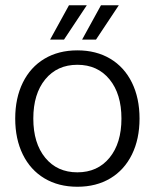

<svg xmlns="http://www.w3.org/2000/svg" viewBox="-20 -702 590 732"><path d="M243 -682H311L224 -551H171ZM365 -682H433L346 -551H293ZM38 -250Q38 -328 67 -387Q96 -446 149.5 -478Q203 -510 275 -510Q347 -510 400.5 -478Q454 -446 483 -387Q512 -328 512 -250Q512 -172 483 -113Q454 -54 400.5 -22Q347 10 275 10Q203 10 149.5 -22Q96 -54 67 -113Q38 -172 38 -250ZM443 -250Q443 -344 397.5 -399.5Q352 -455 275 -455Q198 -455 152.5 -399.5Q107 -344 107 -250Q107 -156 152.5 -100.5Q198 -45 275 -45Q352 -45 397.5 -100.5Q443 -156 443 -250Z"/></svg>

Font: Sarabun Light
Style: Regular
Weight: 300
Designer: Suppakit Chalermlarp | Katatrad Co.,Ltd.
Foundry: Cadson Demak Co.,Ltd.
Version: Version 1.000; ttfautohint (v1.6)